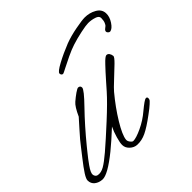

<svg xmlns="http://www.w3.org/2000/svg" viewBox="-193 -981 1184 1184"><g transform="rotate(-45 399.0 -388.5)"><path d="M804.2 -706.1Q805.7 -674.8 784.4 -642.8Q763.2 -610.8 742.2 -607.9Q735.4 -607.9 729.2 -614Q723.1 -620.1 723.1 -627Q723.6 -634.3 730 -640.1Q736.3 -646 743.4 -650.9Q750.5 -655.8 756.3 -670.2Q762.2 -684.6 762.2 -707Q762.2 -724.6 736.1 -732.9Q710 -741.2 683.1 -741.2Q663.6 -741.2 616.9 -731.4Q570.3 -721.7 527.8 -708Q497.1 -698.2 455.8 -678.7Q414.6 -659.2 386.2 -644.3Q357.9 -629.4 354 -628.9Q347.7 -627.9 342.8 -632.8Q337.9 -637.7 337.9 -646Q337.9 -659.7 391.1 -688.2Q444.3 -716.8 505.9 -741.2Q552.7 -758.8 610.8 -769.8Q668.9 -780.8 691.9 -780.8Q733.9 -780.8 768.3 -761.2Q802.7 -741.7 804.2 -706.1ZM649.9 -487.8Q650.9 -478.5 620.6 -448.7Q590.3 -418.9 550 -381.8Q509.8 -344.7 496.1 -328.1Q434.6 -254.4 388.9 -179.2Q343.3 -104 339.8 -67.9Q338.4 -55.7 348.4 -42.7Q358.4 -29.8 366.2 -29.8Q391.6 -29.8 443.8 -54.2Q496.1 -78.6 540 -116.2Q594.2 -161.1 606 -162.1Q619.6 -163.6 618.2 -147.9Q617.2 -141.6 615.7 -138.2Q614.3 -134.8 597.2 -118.9Q580.1 -103 545.9 -78.1Q482.9 -31.2 444.1 -12.7Q405.3 5.9 366.2 3.9Q340.8 2.4 320.6 -16.6Q300.3 -35.6 299.8 -60.1Q298.8 -78.1 310.1 -117.4Q321.3 -156.7 335.9 -186Q267.6 -122.6 220.2 -84Q108.4 6.3 64 3.9Q34.7 2.4 14.6 -13.4Q-5.4 -29.3 -5.9 -56.2Q-6.3 -70.8 12.9 -100.8Q32.2 -130.9 70.1 -179Q107.9 -227.1 109.9 -230Q134.3 -263.2 181.4 -315.2Q228.5 -367.2 233.9 -374Q261.7 -435.5 284.2 -454.1Q305.7 -472.7 328.9 -489Q352.1 -505.4 359.9 -503.9Q376 -502 376 -485.8Q376 -468.3 299.8 -390.1Q221.2 -309.1 140.1 -210Q138.7 -208 119.6 -184.6Q100.6 -161.1 91.3 -148.9Q82 -136.7 67.6 -116.5Q53.2 -96.2 47.1 -82.3Q41 -68.4 42 -60.1Q43 -51.3 48.3 -44.4Q53.7 -37.6 62 -36.1Q87.4 -31.2 116.2 -47.6Q145 -64 191.9 -104Q249.5 -153.3 335.2 -232.2Q420.9 -311 465.8 -361.8Q476.6 -374 504.9 -406.2Q533.2 -438.5 545.9 -452.1Q558.6 -465.8 577.1 -485.6Q595.7 -505.4 606.2 -513.4Q616.7 -521.5 622.1 -522Q633.8 -522.5 641.1 -512.5Q648.4 -502.4 649.9 -487.8Z"/></g></svg>

Font: Gogol
Style: Regular
Weight: 400
Italic angle: -48°
Designer: Gennady Fridman
Foundry: ParaType Ltd
Version: Version 1.001